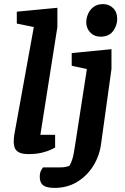

<svg xmlns="http://www.w3.org/2000/svg" viewBox="-20 -745 609 937"><path d="M120 7Q87 7 71.5 -2Q56 -11 51.5 -24.5Q47 -38 47 -51Q47 -69 49.5 -85Q52 -101 54 -111L145 -613L62 -630V-688L260 -707V-613L177 -87H249V-25Q246 -23 229.5 -15Q213 -7 185 0Q157 7 120 7ZM246 172Q208 172 191 159.5Q174 147 174 118Q174 97 182 84Q190 71 190 72H271Q292 72 305.5 68.5Q319 65 320 62Q327 51 333.5 30Q340 9 347 -40L404 -408L330 -424V-486L524 -505V-408L473 -41Q465 17 434.5 65.5Q404 114 356 143Q308 172 246 172ZM470 -566Q440 -566 420.5 -586.5Q401 -607 401 -636Q401 -657 410 -677.5Q419 -698 437 -711.5Q455 -725 483 -725Q512 -725 532 -705.5Q552 -686 552 -652Q552 -621 532 -593.5Q512 -566 470 -566Z"/></svg>

Font: Faustina
Style: Bold Italic
Weight: 700
Italic angle: -8°
Designer: Alfonso Garcia
Foundry: http://www.omnibus-type.com
Version: Version 1.200